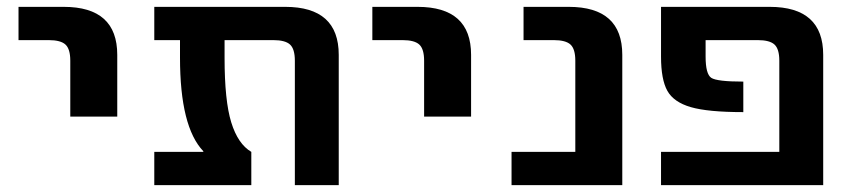

<svg xmlns="http://www.w3.org/2000/svg" viewBox="-20 -540 2485 560"><path d="M34 -423V-520H166Q322 -520 322 -380V-200H185V-363Q185 -397 171 -410Q157 -423 122 -423Z M968 0H840V-363Q840 -397 826 -410Q812 -423 777 -423H635V-372Q635 -246 654.5 -183Q674 -120 713 -97V0H430V-97H573V-99Q505 -170 505 -372V-423H430V-520H812Q968 -520 968 -380Z M1066 -423V-520H1198Q1354 -520 1354 -380V-200H1217V-363Q1217 -397 1203 -410Q1189 -423 1154 -423Z M1472 0V-97H1658V-363Q1658 -397 1644 -410Q1630 -423 1595 -423H1507V-520H1639Q1795 -520 1795 -380V0Z M2381 0H1908V-97H2253V-363Q2253 -397 2239 -410Q2225 -423 2190 -423H2038V-375Q2038 -324 2054.5 -313Q2071 -302 2148 -302V-213Q2045 -213 1995 -227.5Q1945 -242 1926.5 -275Q1908 -308 1908 -375V-520H2225Q2381 -520 2381 -380Z"/></svg>

Font: Mplus 1p Bold
Style: Bold
Weight: 700
Version: Version 1.061